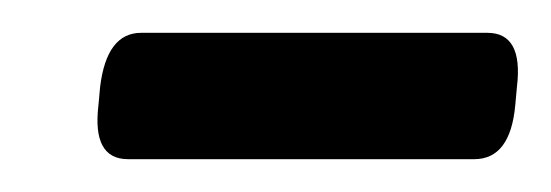

<svg xmlns="http://www.w3.org/2000/svg" viewBox="-20 -705 336 117"><path d="M58 -608Q36 -608 40 -641L41 -652Q45 -685 66 -685H277Q299 -685 295 -652L294 -641Q291 -608 269 -608Z"/></svg>

Font: Asap Condensed Condensed Medium
Style: Italic
Weight: 500
Width: 3
Italic angle: -6°
Designer: Pablo Cosgaya
Foundry: Omnibus-Type
Version: Version 3.001; ttfautohint (v1.8.4.7-5d5b)